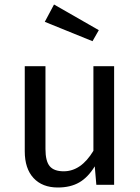

<svg xmlns="http://www.w3.org/2000/svg" viewBox="-20 -821 622 853"><path d="M487 0H408L401 -82Q371 -33 332 -10.5Q293 12 237 12Q168 12 129 -30Q90 -72 90 -149V-527H182V-159Q182 -105 201 -82.5Q220 -60 263 -60Q340 -60 395 -151V-527H487ZM419 -687 391 -638 179 -724 220 -801Z"/></svg>

Font: Wolseley Sans
Style: Regular
Weight: 400
Designer: Carrois Corporate & Edenspiekermann AG
Foundry: Carrois Corporate GbR & Edenspiekermann AG
Version: Version 4.202